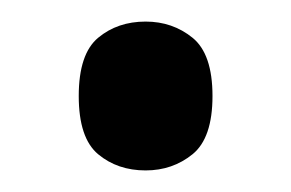

<svg xmlns="http://www.w3.org/2000/svg" viewBox="-20 -445 270 178"><path d="M115 -287Q89 -287 71 -302Q53 -317 53 -356Q53 -395 71 -410Q89 -425 115 -425Q140 -425 158.5 -410Q177 -395 177 -356Q177 -317 158.5 -302Q140 -287 115 -287Z"/></svg>

Font: Noto Serif Thai ExtraCondensed SemiBold
Style: Regular
Weight: 600
Width: 2
Designer: Monotype Design Team
Foundry: Monotype Imaging Inc.
Version: Version 2.001; ttfautohint (v1.8.4.7-5d5b)